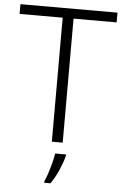

<svg xmlns="http://www.w3.org/2000/svg" viewBox="-61 -757 654 1021"><g transform="rotate(5 265.5 -246.5)"><path d="M294 0H236V-662H6V-714H524V-662H294ZM317 68Q309 101 290.5 144Q272 187 248 221H215V212Q223 196 232 168.5Q241 141 248.5 111.5Q256 82 259 61H317Z"/></g></svg>

Font: Noto Sans Canadian Aboriginal Light
Style: Regular
Weight: 300
Designer: Monotype Design Team, Typotheque's Kevin King
Foundry: Monotype Imaging Inc.
Version: Version 2.004; ttfautohint (v1.8.4.7-5d5b)